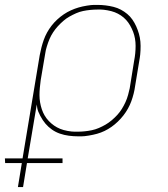

<svg xmlns="http://www.w3.org/2000/svg" viewBox="-66 -548 686 783"><path d="M7 215 23 117H-45L-46 98H26L96 -323Q99 -339 103 -354.5Q107 -370 112.5 -385.5Q118 -401 126 -415.5Q134 -430 144.5 -443.5Q155 -457 167.5 -468.5Q180 -480 194 -489.5Q208 -499 223.5 -506Q239 -513 254.5 -517.5Q270 -522 288.5 -525Q307 -528 318 -528H331Q348 -528 364.5 -526Q381 -524 397 -520Q413 -516 427 -508.5Q441 -501 453 -491Q465 -481 474 -468Q483 -455 489.5 -440.5Q496 -426 500.5 -410.5Q505 -395 506.5 -378.5Q508 -362 507 -342.5Q506 -323 504 -312L485 -197Q483 -182 479 -166Q475 -150 469.5 -135Q464 -120 456 -105.5Q448 -91 437.5 -77.5Q427 -64 414.5 -52Q402 -40 388.5 -30.5Q375 -21 360.5 -14Q346 -7 330 -2.5Q314 2 295.5 5Q277 8 267 8H253Q234 8 215 5.5Q196 3 178.5 -3Q161 -9 146 -19.5Q131 -30 119.5 -43.5Q108 -57 98 -76Q88 -95 86 -107L84 -122L47 98H189V117H44L28 215ZM238 -11H251Q265 -11 279.5 -12.5Q294 -14 308.5 -17Q323 -20 337 -26Q351 -32 364 -39.5Q377 -47 389.5 -57.5Q402 -68 412.5 -79.5Q423 -91 431 -104Q439 -117 445.5 -131Q452 -145 456.5 -161.5Q461 -178 463 -188L481 -300Q484 -315 485.5 -330.5Q487 -346 487 -361Q487 -376 484.5 -390.5Q482 -405 477 -418Q472 -431 465 -443.5Q458 -456 448.5 -466.5Q439 -477 427 -485Q415 -493 402 -498Q389 -503 372 -506Q355 -509 345 -509H331Q317 -509 302 -507.5Q287 -506 272.5 -503Q258 -500 244.5 -494Q231 -488 217.5 -480.5Q204 -473 192 -462.5Q180 -452 169.5 -440.5Q159 -429 150.5 -416Q142 -403 136 -389Q130 -375 125 -358.5Q120 -342 119 -333L100 -221Q98 -206 96.5 -190.5Q95 -175 95 -160Q95 -145 97.5 -130.5Q100 -116 104.5 -102.5Q109 -89 116 -77Q123 -65 133 -54.5Q143 -44 154.5 -36Q166 -28 179.5 -22.5Q193 -17 210 -14Q227 -11 238 -11Z"/></svg>

Font: Iosevka Aile Thin Oblique
Style: Regular
Weight: 100
Italic angle: -9°
Designer: Belleve Invis
Foundry: Belleve Invis
Version: Version 31.1.0; ttfautohint (v1.8.4)